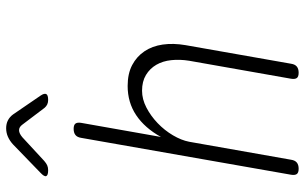

<svg xmlns="http://www.w3.org/2000/svg" viewBox="-208 -798 1015 640"><g transform="rotate(-90 300.0 -477.5)"><path d="M148 -355 88 -15Q86 -2 78.5 4Q71 10 58 10Q45 10 40.5 4Q36 -2 38 -15L161 -715Q163 -728 170.5 -734Q178 -740 191 -740Q204 -740 208.5 -734Q213 -728 211 -715L164 -449Q194 -503 236.5 -531.5Q279 -560 334 -560Q375 -560 403.5 -545Q432 -530 449.5 -504Q467 -478 472 -443Q477 -408 470 -367L408 -15Q406 -2 398.5 4Q391 10 378 10Q365 10 360.5 4Q356 -2 358 -15L418 -355Q423 -386 420 -414.5Q417 -443 404.5 -464.5Q392 -486 370.5 -499Q349 -512 318 -512Q290 -512 262 -497.5Q234 -483 210 -460Q186 -437 169.5 -409Q153 -381 148 -355ZM53 -825Q36 -825 33.5 -831.5Q31 -838 45 -851L139 -942Q151 -953 164.5 -959Q178 -965 193 -965Q208 -965 219.5 -959Q231 -953 239 -942L302 -850Q310 -838 307 -831.5Q304 -825 287 -825Q279 -825 272.5 -828Q266 -831 261 -837L205 -911Q197 -922 186.5 -922Q176 -922 163 -911L84 -838Q76 -831 69 -828Q62 -825 53 -825Z"/></g></svg>

Font: Maple Mono Thin
Style: Italic
Weight: 250
Italic angle: -10°
Monospace: yes
Designer: subframe7536
Version: Version 7.000